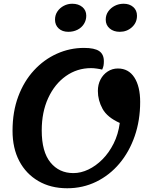

<svg xmlns="http://www.w3.org/2000/svg" viewBox="-20 -981 793 1026"><path d="M339 25Q251 25 185 -13.5Q119 -52 83 -120.5Q47 -189 47 -282Q47 -384 77.5 -465.5Q108 -547 161.5 -605Q215 -663 284 -694Q353 -725 429 -725Q485 -725 510 -708Q535 -691 535 -654Q535 -642 533.5 -632Q532 -622 526 -609Q515 -612 497.5 -614.5Q480 -617 467 -617Q392 -617 332 -574.5Q272 -532 237.5 -457Q203 -382 203 -284Q203 -170 249.5 -113Q296 -56 372 -56Q412 -56 452 -75Q492 -94 527 -129Q562 -164 587 -213.5Q612 -263 620 -324Q553 -354 528 -399.5Q503 -445 503 -495Q503 -529 517 -556Q531 -583 555.5 -599Q580 -615 610 -615Q667 -615 698 -567Q729 -519 729 -436Q729 -338 700 -254Q671 -170 618.5 -107.5Q566 -45 494.5 -10Q423 25 339 25ZM620 -811Q587 -811 566 -829Q545 -847 545 -876Q545 -901 558.5 -920Q572 -939 593.5 -950Q615 -961 641 -961Q672 -961 692 -943.5Q712 -926 712 -897Q712 -860 685 -835.5Q658 -811 620 -811ZM345 -811Q313 -811 293.5 -829Q274 -847 274 -876Q274 -901 287 -920Q300 -939 321 -950Q342 -961 366 -961Q399 -961 420 -943.5Q441 -926 441 -897Q441 -873 428.5 -853Q416 -833 394 -822Q372 -811 345 -811Z"/></svg>

Font: Lemonada Medium
Style: Regular
Weight: 500
Designer: Mohamed Gaber (Arabic), Eduardo Tunni (Latin)
Foundry: Kief Type Foundry
Version: Version 4.004; ttfautohint (v1.8.2)